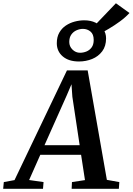

<svg xmlns="http://www.w3.org/2000/svg" viewBox="-91 -1190 836 1210"><path d="M-71 0 -67 -42.5 0.5 -55 331 -746.5H461.5L582.5 -56.5L661 -42.5L658 0H360.5L362.5 -42.5L444.5 -55L420 -214.5H163L92.5 -55.5L183.5 -42.5L180 0ZM189.5 -275H411L365 -580.5L359.5 -659L328.5 -586.5ZM406.5 -802.5Q342 -802.5 304.5 -834.5Q267 -866.5 267 -917.5Q267 -957 282.8 -984.5Q298.5 -1012 324 -1029Q349.5 -1046 380 -1054Q410.5 -1062 440 -1062Q481 -1062 511.8 -1046.8Q542.5 -1031.5 560 -1006Q577.5 -980.5 577.5 -948.5Q577.5 -899 553 -866.5Q528.5 -834 489.5 -818.2Q450.5 -802.5 406.5 -802.5ZM413.5 -857.5Q434 -857.5 453.8 -865.5Q473.5 -873.5 486.5 -891.2Q499.5 -909 499.5 -938.5Q499.5 -974.5 479.2 -991.2Q459 -1008 431.5 -1008Q411.5 -1008 391.5 -999.2Q371.5 -990.5 358.5 -972.2Q345.5 -954 345.5 -925.5Q345.5 -897.5 365.8 -877.5Q386 -857.5 413.5 -857.5ZM536 -975 487.5 -1010.5 639.5 -1169.5 725 -1108Q698.5 -1079.5 664.2 -1054.5Q630 -1029.5 596 -1009.5Q562 -989.5 536 -975Z"/></svg>

Font: Merriweather 28pt SemiBold
Style: Italic
Weight: 600
Italic angle: -7.8°
Version: Version 2.101